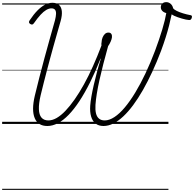

<svg xmlns="http://www.w3.org/2000/svg" viewBox="-20 -1157 1812 1792"><path d="M422 19Q335 19 304 -54.5Q273 -128 305 -264Q326 -351 348.5 -439Q371 -527 395 -615Q419 -703 443.5 -791Q468 -879 493 -967Q502 -1002 503 -1027.5Q504 -1053 493.5 -1066Q483 -1079 460 -1079Q437 -1079 411.5 -1064Q386 -1049 358 -1018.5Q330 -988 297 -941Q289 -929 280.5 -928Q272 -927 261 -934Q251 -941 250.5 -949.5Q250 -958 258 -969Q294 -1023 329.5 -1059Q365 -1095 400 -1113Q435 -1131 469 -1131Q509 -1131 531 -1111Q553 -1091 557 -1053Q561 -1015 546 -961Q529 -901 512 -842Q495 -783 479 -725.5Q463 -668 447.5 -610.5Q432 -553 417 -496Q402 -439 387.5 -381.5Q373 -324 359 -266Q341 -189 343 -137Q345 -85 367.5 -59Q390 -33 432 -33Q469 -33 509 -56Q549 -79 591 -123Q633 -167 676.5 -229Q720 -291 763 -368.5Q806 -446 847 -537.5Q888 -629 927 -732Q926 -741 926 -748Q926 -755 928 -762Q929 -787 937.5 -807.5Q946 -828 959.5 -840.5Q973 -853 992 -853Q1010 -853 1018.5 -841Q1027 -829 1025 -810Q1023 -792 1013.5 -770Q1004 -748 989 -726Q965 -640 944.5 -560.5Q924 -481 908.5 -411Q893 -341 883.5 -282Q874 -223 871 -178Q868 -131 876 -98.5Q884 -66 904.5 -49.5Q925 -33 957 -33Q1000 -33 1048 -64.5Q1096 -96 1145 -154.5Q1194 -213 1243 -294Q1292 -375 1338.5 -473.5Q1385 -572 1427 -683Q1447 -737 1464 -787Q1481 -837 1494.5 -882Q1508 -927 1517.5 -966Q1527 -1005 1532 -1035Q1508 -1041 1494.5 -1055.5Q1481 -1070 1481 -1089Q1481 -1110 1494.5 -1123.5Q1508 -1137 1532 -1137Q1554 -1137 1572 -1122Q1590 -1107 1596 -1080Q1604 -1068 1629 -1055.5Q1654 -1043 1688.5 -1032.5Q1723 -1022 1760 -1015Q1768 -1014 1770.5 -1007.5Q1773 -1001 1770 -992Q1768 -982 1761.5 -975.5Q1755 -969 1745 -970Q1732 -971 1714.5 -974.5Q1697 -978 1677 -984Q1657 -990 1638 -996.5Q1619 -1003 1604.5 -1010Q1590 -1017 1582 -1023Q1572 -973 1558.5 -920Q1545 -867 1526.5 -808.5Q1508 -750 1483 -682Q1444 -579 1401 -486.5Q1358 -394 1313.5 -316Q1269 -238 1223 -176Q1177 -114 1130.5 -70.5Q1084 -27 1037.5 -4Q991 19 946 19Q901 19 872 -4Q843 -27 830.5 -69.5Q818 -112 822 -170Q825 -209 833.5 -258Q842 -307 855 -363.5Q868 -420 884.5 -482.5Q901 -545 921 -609H918Q870 -487 820.5 -388Q771 -289 721 -213Q671 -137 620.5 -85Q570 -33 520 -7Q470 19 422 19ZM0 605H1552V615H0ZM0 -20H1552V0H0ZM0 -505H1552V-500H0ZM0 -1125H1552V-1115H0Z"/></svg>

Font: Playwrite CU Guides
Style: Regular
Weight: 400
Designer: Veronika Burian, José Scaglione
Foundry: TypeTogether
Version: Version 1.003